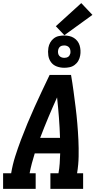

<svg xmlns="http://www.w3.org/2000/svg" viewBox="-24 -1218 644 1238"><path d="M-4 0V-101H48Q57 -156 74 -209.5Q91 -263 111 -316Q131 -369 153 -422Q175 -475 198.5 -527Q222 -579 246.5 -631Q271 -683 296 -735H434Q443 -683 450 -631Q457 -579 463.5 -527Q470 -475 474.5 -422Q479 -369 481.5 -316Q484 -263 483 -209Q482 -155 473 -101H512V0H301V-101H353Q359 -133 361 -165Q363 -197 364 -229H200Q190 -197 181.5 -165Q173 -133 167 -101H206V0ZM235 -329H363Q361 -395 356 -460Q351 -525 344 -590Q315 -526 287.5 -460.5Q260 -395 235 -329ZM390 -781Q365 -781 342 -789.5Q319 -798 305 -817Q291 -836 287.5 -860.5Q284 -885 288 -910Q291 -928 300 -944Q309 -960 323.5 -971Q338 -982 355.5 -985.5Q373 -989 390 -989Q407 -989 423 -985.5Q439 -982 452.5 -973.5Q466 -965 475.5 -952.5Q485 -940 489.5 -925Q494 -910 495 -893Q496 -876 493 -860Q490 -842 481 -826Q472 -810 457 -799Q442 -788 424.5 -784.5Q407 -781 390 -781ZM390 -845Q397 -845 403.5 -846.5Q410 -848 416 -852Q422 -856 425 -862.5Q428 -869 430 -875Q431 -885 429.5 -894.5Q428 -904 422.5 -911Q417 -918 408.5 -921.5Q400 -925 390 -925Q384 -925 377 -923.5Q370 -922 364.5 -918Q359 -914 355.5 -907.5Q352 -901 351 -895Q349 -885 350.5 -875.5Q352 -866 357.5 -859Q363 -852 372 -848.5Q381 -845 390 -845ZM391 -991 336 -1049 500 -1198 572 -1122Z"/></svg>

Font: Iosevka Curly Slab ExObl
Style: Bold
Weight: 700
Width: 7
Italic angle: -9°
Monospace: yes
Designer: Belleve Invis
Foundry: Belleve Invis
Version: Version 11.0.0; ttfautohint (v1.8.3)